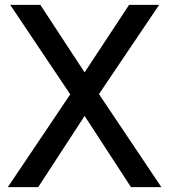

<svg xmlns="http://www.w3.org/2000/svg" viewBox="-20 -770 697 790"><path d="M519 0 328.1 -293 137.2 0H12.2L269 -381.8L22 -750H146L328.1 -472.2L511.2 -750H634.8L387.2 -382.8L644 0Z"/></svg>

Font: Oakes Grotesk Medium
Style: Regular
Weight: 500
Designer: Samuel Oakes
Foundry: Samuel Oakes
Version: Version 1.000;PS 001.000;hotconv 1.0.88;makeotf.lib2.5.64775